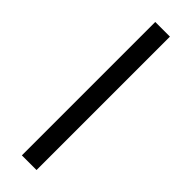

<svg xmlns="http://www.w3.org/2000/svg" viewBox="-300 -746 916 916"><g transform="rotate(45 157.5 -288.0)"><path d="M108 162V-738H207V162Z"/></g></svg>

Font: REM Medium Medium
Style: Regular
Weight: 500
Version: Version 1.005;gftools[0.9.28]